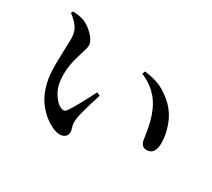

<svg xmlns="http://www.w3.org/2000/svg" viewBox="-128 -923 1255 1134"><g transform="rotate(30 500.0 -355.5)"><path d="M147.5 -326.2Q145.5 -370.1 148.4 -448.2Q151.4 -526.4 151.4 -541Q151.4 -584 134.8 -613.3Q118.2 -642.6 73.2 -676.8L80.1 -690.4Q127.9 -688.5 161.1 -675.8Q197.3 -659.2 229.5 -625.5Q261.7 -591.8 261.7 -560.5Q261.7 -545.9 239.3 -475.6Q216.8 -405.3 216.8 -338.9Q216.8 -268.6 244.1 -221.7Q271.5 -174.8 304.7 -160.2Q328.1 -149.4 341.8 -168Q377.9 -219.7 442.4 -347.7L464.8 -337.9Q417 -187.5 413.1 -147.5Q410.2 -117.2 417 -96.2Q423.8 -75.2 423.8 -66.4Q423.8 -37.1 397.9 -25.9Q372.1 -14.6 332 -30.3Q299.8 -43.9 270 -66.9Q240.2 -89.8 212.9 -125Q185.5 -160.2 168 -211.9Q150.4 -263.7 147.5 -326.2ZM775.4 -424.8Q730.5 -529.3 618.2 -576.2L625 -595.7Q695.3 -587.9 742.7 -564.5Q790 -541 833 -499Q875 -458 897.9 -397Q920.9 -335.9 920.9 -278.3Q920.9 -198.2 864.3 -198.2Q830.1 -198.2 821.3 -235.4Q819.3 -246.1 814 -282.2Q808.6 -318.4 799.8 -354Q791 -389.6 775.4 -424.8Z"/></g></svg>

Font: GenYoMin TW TTF SemiBold
Style: Regular
Weight: 600
Version: Version 1.300